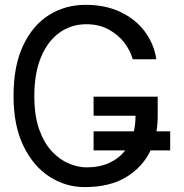

<svg xmlns="http://www.w3.org/2000/svg" viewBox="-20 -757 756 787"><path d="M677.6 -218.8V-140.6H597.3Q565.3 -72.8 497.9 -31.4Q430.4 9.9 326.7 9.9Q249.3 9.9 182.9 -32.8Q116.5 -75.6 76 -158.9Q35.5 -242.2 35.5 -363.6Q35.5 -486.5 74.4 -569.6Q113.3 -652.7 180.2 -695Q247.2 -737.2 331 -737.2Q412.6 -737.2 474.4 -707.6Q536.2 -677.9 573.9 -627.3Q611.5 -576.7 620.7 -514.2H524.1Q514.9 -548.3 490.1 -581.3Q465.2 -614.3 425.8 -636Q386.4 -657.7 333.8 -657.7Q272 -657.7 223.9 -623.2Q175.8 -588.8 148.3 -523.1Q120.7 -457.4 120.7 -363.6Q120.7 -282 140.8 -226Q160.9 -170.1 193.4 -135.8Q225.9 -101.6 263.1 -86.3Q300.4 -71 335.2 -71Q388.1 -71 427.9 -89.3Q467.7 -107.6 493.3 -140.6H363.6V-218.8H528.8Q535.5 -248.6 535.5 -282.7H363.6V-360.8H626.4V-281.2Q626.4 -248.9 621.4 -218.8Z"/></svg>

Font: Interface
Style: Regular
Weight: 400
Designer: Rasmus Andersson
Foundry: rsms
Version: Version 1.8